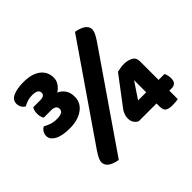

<svg xmlns="http://www.w3.org/2000/svg" viewBox="-150 -801 986 986"><g transform="rotate(-45 343.0 -307.5)"><path d="M125 -495Q158 -495 158 -517Q158 -543 115 -543Q95 -543 79 -537.5Q63 -532 50 -525Q26 -541 26 -569Q26 -596 54.5 -609Q83 -622 131 -622Q191 -622 224 -596.5Q257 -571 257 -527Q257 -506 244.5 -488.5Q232 -471 215 -461Q235 -453 249.5 -433.5Q264 -414 264 -383Q264 -338 227 -311.5Q190 -285 131 -285Q75 -285 46 -301.5Q17 -318 17 -343Q17 -357 24.5 -369.5Q32 -382 44 -387Q60 -378 77.5 -372Q95 -366 119 -366Q165 -366 165 -393Q165 -419 127 -419H75Q71 -425 68 -434.5Q65 -444 65 -456Q65 -470 67.5 -479Q70 -488 75 -495ZM500 -617Q531 -612 550.5 -599.5Q570 -587 572 -566Q572 -551 564.5 -536Q557 -521 545 -503L194 7Q163 2 143.5 -10.5Q124 -23 122 -44Q122 -59 129.5 -74Q137 -89 149 -107ZM629 -139H672Q675 -133 678 -122.5Q681 -112 681 -100Q681 -79 671.5 -70Q662 -61 648 -61H629V0Q623 2 611 3Q599 4 587 4Q563 4 549.5 -4Q536 -12 536 -39V-61H407Q394 -67 385.5 -79.5Q377 -92 377 -111Q377 -125 381 -135.5Q385 -146 391 -157L511 -316Q521 -318 534 -320.5Q547 -323 562 -323Q586 -323 607.5 -312.5Q629 -302 629 -273ZM539 -227 480 -139H539Z"/></g></svg>

Font: Baloo
Style: Regular
Weight: 400
Designer: Sarang Kulkarni and Ek Type
Foundry: Ek Type
Version: Version 1.100;PS 1.000;hotconv 1.0.88;makeotf.lib2.5.647800;